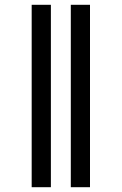

<svg xmlns="http://www.w3.org/2000/svg" viewBox="-20 -780 507 800"><path d="M275 0H355V-760H275ZM112 0H192V-760H112Z"/></svg>

Font: Noto Serif Display ExtraCondensed Black
Style: Regular
Weight: 900
Width: 2
Designer: Monotype Design Team
Foundry: Monotype Imaging Inc.
Version: Version 2.009